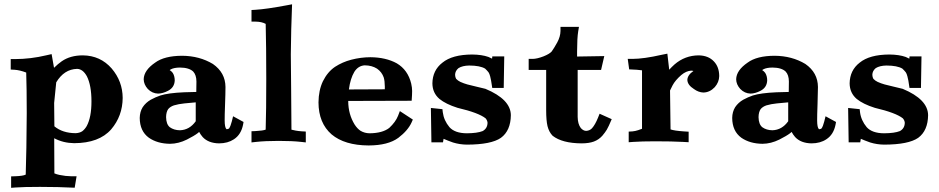

<svg xmlns="http://www.w3.org/2000/svg" viewBox="-20 -666 4408 901"><path d="M234.1 -182.8 243.9 -279.7C268.6 -320.7 301.2 -341.7 341.6 -342.8C359.8 -342.4 375.2 -330.8 387.7 -308C402 -279.6 409.2 -240.5 409.2 -190.6C409.3 -140.7 401.8 -102 386.9 -74.4C381.1 -64.5 374.3 -56.5 366.3 -50.3C357.8 -44.6 347.3 -41.5 334.8 -41C294 -41.3 260.8 -52 235.2 -73.2ZM53.3 213.8C78.2 211.9 116.3 211 167.7 211C225.4 211 279.7 212.3 330.5 214.9L339.4 161.1H313.3C297.3 161 279.1 159 258.7 154.8C250 152.9 242.1 150.5 235.2 147.6L234.4 -17.3C262.6 -2.2 293.9 5.5 328 5.9C406.1 5.6 464 -16 501.7 -59C537.2 -100.7 555.2 -149.8 555.7 -206.4C555.4 -258.3 538.3 -304.4 504.1 -344.6C468.8 -385.1 423.7 -405.6 368.8 -406.2C329.5 -406.2 296.6 -397 269.8 -378.5C257.7 -370.1 245.6 -359.8 233.5 -347.8L222.2 -412.1L197.8 -406.6C148.5 -394.8 99.2 -388.8 49.8 -388.7H30.3V-339.6L48.6 -338.6C64.5 -337.6 82.6 -333.3 103 -325.6C104.6 -277.3 105.5 -214 105.5 -135.4C104.8 -15.3 103.2 81 100.7 153.4C92.2 157.7 75.7 160.3 51.2 161.1L32.2 161.7V215.4Z M1067.9 -96.5C1063.9 -81.1 1059.7 -70.1 1055.2 -63.6C1053.5 -61.5 1049.9 -60.2 1044.6 -59.7L1044.3 -59.7C1043.4 -59.7 1042.8 -59.8 1042.6 -60C1037.2 -65.2 1034.4 -78.7 1034.3 -100.6C1034.2 -115.8 1034.8 -140.8 1036.1 -175.5C1037.4 -210 1038.1 -237.5 1038.1 -257.8C1037.8 -302.6 1018.1 -338.7 979.1 -365.8C937.2 -391.1 889.1 -403.9 834.8 -404.3C779 -404.1 736.8 -393.4 708 -372.1C672.9 -348.1 655 -322.1 654.3 -294.1C654.6 -277.7 661 -262.5 673.6 -248.5C687.2 -234.6 703.2 -227.3 721.7 -226.8C736.2 -227 751.8 -231.3 768.3 -239.8C788.6 -250.1 799.2 -266.5 800 -288.8C799.8 -302.8 796.7 -314.5 790.6 -324C787.1 -328.8 782.3 -333.3 776.3 -337.2C777.8 -338.2 779.7 -339.4 782.2 -340.9C792 -346.1 806.1 -348.8 824.3 -349C852.9 -348.8 873.6 -342.6 886.6 -330.3C896.5 -319.6 901.6 -304.1 901.8 -283.8C901.9 -263.6 901.7 -247.1 901.1 -234.5C878.9 -234.1 860 -233.6 844.5 -233C794.3 -230.8 756.9 -225.8 732.2 -217.8C717.2 -212.7 702.3 -206.1 687.6 -198.1C672 -189.2 659.3 -177.5 649.6 -163C640.7 -148.6 636.1 -131.8 635.7 -112.6C636 -71.3 650.2 -40.4 678.5 -19.7C705.2 -1.1 738.4 8.4 777.9 8.8C804.2 8.6 830.7 2 857.1 -11.1C880.1 -22.8 896.7 -32.6 907 -40.5C909 -42.2 911.5 -44.3 914.6 -46.9C918.9 -38.7 924.3 -30.7 931.1 -22.9C948.9 -3.7 974.5 6.2 1007.8 6.8C1035.4 6.7 1058.6 0.3 1077.5 -12.3C1100.3 -27 1114.7 -50.2 1120.8 -81.8L1122.9 -93.6L1073.8 -120.4ZM898.5 -97C879 -69.7 854.3 -55.6 824.3 -54.7C805.6 -54.9 789.8 -59.7 776.9 -69C765.6 -78.2 759.8 -94 759.4 -116.2C759.6 -132.4 762.9 -145.1 769.4 -154.2C775.7 -161.8 784.6 -167.5 796.2 -171.5C810.6 -175.8 826.9 -178.9 845 -180.7C863.1 -182.6 881 -184.2 898.5 -185.7Z M1179.7 -564.5C1198.5 -564.3 1214.2 -560.8 1226.8 -554C1228.6 -483.5 1229.5 -397.6 1229.5 -296.2C1229.5 -194.9 1228.6 -115.4 1226.7 -57.7C1217.8 -54.3 1201.8 -52 1178.8 -50.9L1160.2 -50.1V2.3L1181.9 -0.1C1210.3 -3.2 1245.6 -4.8 1287.6 -4.8C1329.7 -4.8 1364.9 -3.3 1393.3 -0.1L1415 2.3V-48.7L1396.7 -49.7C1386.6 -50.3 1376.8 -51.5 1367.3 -53.2C1357.8 -55 1351.2 -56.4 1347.7 -57.5C1347.6 -111.5 1347.1 -176.7 1346.2 -252.9C1345.2 -329.2 1344.7 -381.9 1344.7 -411.1C1345.4 -489.2 1347.4 -567.5 1350.6 -645.8L1326.5 -641.3C1262.2 -629.2 1212.9 -622.1 1178.6 -620.1L1160.2 -619V-564.5Z M1617.3 -246.2C1621.6 -280.2 1630.2 -307.8 1643 -329.2C1655.2 -348.2 1671.4 -358.2 1691.5 -359.4C1714 -359.2 1733.2 -354 1749.2 -343.9C1764.3 -333.4 1774.7 -319.7 1780.6 -302.9C1784 -292.1 1785.7 -277.5 1785.9 -258.8C1785.9 -255.3 1785.8 -251.3 1785.7 -247ZM1911.8 -193.2C1913.3 -212.9 1914 -228.2 1914 -239C1914 -249.7 1912.5 -261.2 1909.7 -273.6C1899.3 -316.6 1876.7 -348.4 1841.9 -368.9C1807.8 -387.6 1766.6 -397.1 1718.1 -397.5C1687.7 -397.4 1657.8 -393.4 1628.2 -385.7C1600.9 -378.6 1575.7 -367.6 1552.5 -352.6C1528.9 -336.7 1509.9 -314.1 1495.3 -284.7C1481.8 -256.2 1474.9 -223.1 1474.6 -185.5C1474.8 -120.9 1495.3 -70.9 1536 -35.4C1576.7 -1.2 1634.6 16.2 1709.7 16.6C1770.7 16.4 1817.2 4.5 1849.3 -19.2C1879.3 -42 1900.1 -66.3 1911.7 -92L1917.3 -104.9L1856.4 -144.7L1847.8 -122.3C1840.2 -103.1 1826.5 -84.2 1806.5 -65.6C1785.4 -49.3 1754.7 -40.9 1714.5 -40.5C1698.8 -40.7 1684.6 -44.6 1672 -52.1C1661.7 -58.9 1652.4 -68.8 1644 -81.8C1624.4 -113.8 1614.4 -150 1614.1 -190.4V-192.3Z M2061.6 -14.6C2073.1 -9.5 2087.9 -3.7 2105.9 2.7C2126.9 9.1 2148.5 12.4 2170.6 12.7C2247.1 12.6 2300.5 1.9 2330.7 -19.2C2361.2 -41.6 2376.7 -77.1 2377.3 -125.6C2376.7 -175.1 2336.9 -216.3 2257.9 -249.2C2248.9 -251.6 2235.1 -254.9 2216.7 -259.1C2198.8 -263.2 2184.4 -266.7 2173.5 -269.7C2162.6 -272.7 2151.6 -276.7 2140.4 -281.7C2132.3 -285.6 2125.7 -290.4 2120.4 -296.2C2117.5 -301.4 2115.8 -307.6 2115.6 -314.8C2115.8 -327.2 2121.2 -337.7 2131.7 -346.4C2144 -354 2160.6 -358.1 2181.6 -358.5C2215.7 -358.4 2240.6 -353.5 2256.5 -344C2262.6 -338.2 2267.9 -332.5 2272.4 -326.9C2275.3 -322.8 2277.9 -316.4 2280.2 -307.7C2282.4 -299.1 2283.9 -292.4 2284.6 -287.6C2285.4 -282.9 2287.2 -271.4 2290 -253.2H2343.8L2346.3 -401.4H2290.3L2289.2 -390.8C2284.7 -393.2 2279 -395.8 2272.1 -398.8C2251.5 -406.1 2225.9 -409.9 2195.3 -410.2C2133.4 -409.9 2087 -397.2 2056.1 -371.9C2025.3 -348.1 2009.7 -315.7 2009.1 -274.8C2009.4 -244.7 2020.5 -220.3 2042.4 -201.6C2062.2 -185.5 2090.4 -171.6 2127.2 -160C2193.5 -144.4 2237.4 -127.9 2259.1 -110.4C2264.4 -103.9 2267.3 -97.1 2267.9 -90C2267.6 -72.3 2260 -59.3 2245 -50.9C2228.2 -44.2 2203.4 -40.7 2170.6 -40.5C2133.2 -40.7 2106 -50.4 2089.1 -69.3C2071.5 -90.4 2061.1 -113.8 2057.8 -139.6L2056.2 -153.7L2002 -159.4L2004.5 2H2058.8Z M2815.7 -402.8 2688.1 -400.7V-424.8C2688.2 -466.3 2689.9 -497.4 2693.2 -518.1L2696.9 -540H2610.2V-520.5C2610 -503.2 2604.9 -485.4 2595 -466.9C2585 -448.8 2576.2 -434.6 2568.7 -424.2C2562 -416.6 2549.3 -409.1 2530.5 -401.5C2510.8 -393.9 2494.2 -390 2480.5 -389.6H2460.9V-337.9H2543V-148.4C2543 -116.7 2545.1 -91.9 2549.3 -74.1C2554 -55.5 2562 -40.4 2573.4 -28.8C2603.3 -5.5 2648.6 6.4 2709.3 6.8C2732.6 6.7 2751.8 3.8 2766.9 -1.8C2782.2 -7.5 2795.4 -16.5 2806.5 -28.9C2815.2 -39.2 2822.2 -48.7 2827.5 -57.4C2832.8 -66.1 2840.5 -82.6 2850.6 -106.8L2793.7 -132.3L2786.3 -113.7C2777.4 -91.7 2768 -75.1 2757.9 -63.9C2750.7 -56.4 2741.5 -52.4 2730.4 -51.8C2721.6 -52 2713.3 -56.5 2705.6 -65.1C2696 -77.7 2691.1 -95.2 2690.8 -117.4V-337.9H2800.7Z M3189.2 -49.4C3159.5 -51.4 3138.6 -54.5 3126.7 -58.7L3124.3 -241.3L3136.3 -265.7C3144.4 -281.2 3158 -297.2 3177 -313.9C3192.5 -326.9 3208.1 -333.7 3223.9 -334.5C3227.7 -334.4 3231.1 -333.8 3234.1 -332.8C3215.7 -320.3 3206.2 -306.4 3205.5 -291.2C3206 -275.2 3216.3 -260.9 3236.3 -248.3C3250.7 -237.7 3265.5 -232.3 3280.9 -231.8C3301 -232.2 3318.7 -240.6 3334.2 -257C3347.7 -272.5 3354.7 -289.7 3355.1 -308.9C3354.9 -337.7 3346.6 -360.7 3330 -377.9C3312.8 -396.3 3289 -405.7 3258.5 -406.2C3215.6 -405.9 3177.8 -391.7 3145.3 -363.6C3136.7 -355.9 3128.4 -347.6 3120.4 -338.9L3111.7 -414.2L3083.8 -408.6C3029.2 -396.2 2983.9 -389.8 2947.9 -389.6H2925.8L2932.5 -340.5C2960.4 -339.5 2980.5 -338 2992.8 -336V-61.7C2989.8 -60.3 2983.7 -58.1 2974.8 -55.2C2965.8 -52.2 2957 -50.3 2948.5 -49.5L2930.3 -48.4V1.5L2951.3 -0.1C2977.4 -1.9 3011.9 -2.9 3054.7 -2.9C3107.2 -2.9 3150.7 -2 3185.2 -0.1L3211.6 1.4V-48Z M3848.1 -96.5C3844.2 -81.1 3840 -70.1 3835.5 -63.6C3833.7 -61.5 3830.2 -60.2 3824.9 -59.7L3824.6 -59.7C3823.6 -59.7 3823.1 -59.8 3822.9 -60C3817.4 -65.2 3814.7 -78.7 3814.6 -100.6C3814.5 -115.8 3815.1 -140.8 3816.4 -175.5C3817.7 -210 3818.3 -237.5 3818.4 -257.8C3818 -302.6 3798.4 -338.7 3759.4 -365.8C3717.5 -391.1 3669.4 -403.9 3615 -404.3C3559.3 -404.1 3517 -393.4 3488.3 -372.1C3453.2 -348.1 3435.3 -322.1 3434.6 -294.1C3434.8 -277.7 3441.3 -262.5 3453.9 -248.5C3467.5 -234.6 3483.5 -227.3 3502 -226.8C3516.5 -227 3532 -231.3 3548.6 -239.8C3568.9 -250.1 3579.4 -266.5 3580.2 -288.8C3580.1 -302.8 3577 -314.5 3570.9 -324C3567.4 -328.8 3562.6 -333.3 3556.6 -337.2C3558.1 -338.2 3560 -339.4 3562.5 -340.9C3572.3 -346.1 3586.4 -348.8 3604.6 -349C3633.1 -348.8 3653.9 -342.6 3666.8 -330.3C3676.8 -319.6 3681.9 -304.1 3682 -283.8C3682.2 -263.6 3682 -247.1 3681.4 -234.5C3659.1 -234.1 3640.3 -233.6 3624.8 -233C3574.6 -230.8 3537.2 -225.8 3512.5 -217.8C3497.4 -212.7 3482.6 -206.1 3467.9 -198.1C3452.2 -189.2 3439.6 -177.5 3429.8 -163C3420.9 -148.6 3416.3 -131.8 3416 -112.6C3416.3 -71.3 3430.5 -40.4 3458.7 -19.7C3485.5 -1.1 3518.7 8.4 3558.2 8.8C3584.5 8.6 3610.9 2 3637.4 -11.1C3660.4 -22.8 3677 -32.6 3687.3 -40.5C3689.3 -42.2 3691.8 -44.3 3694.9 -46.9C3699.1 -38.7 3704.6 -30.7 3711.3 -22.9C3729.1 -3.7 3754.7 6.2 3788.1 6.8C3815.7 6.7 3838.9 0.3 3857.7 -12.3C3880.5 -27 3895 -50.2 3901.1 -81.8L3903.2 -93.6L3854.1 -120.4ZM3678.8 -97C3659.3 -69.7 3634.6 -55.6 3604.6 -54.7C3585.9 -54.9 3570.1 -59.7 3557.2 -69C3545.9 -78.2 3540 -94 3539.6 -116.2C3539.8 -132.4 3543.2 -145.1 3549.7 -154.2C3556 -161.8 3564.9 -167.5 3576.4 -171.5C3590.9 -175.8 3607.1 -178.9 3625.3 -180.7C3643.4 -182.6 3661.2 -184.2 3678.8 -185.7Z M4019.6 -14.6C4031.1 -9.5 4045.9 -3.7 4063.9 2.7C4084.9 9.1 4106.5 12.4 4128.6 12.7C4205.2 12.6 4258.5 1.9 4288.8 -19.2C4319.2 -41.6 4334.7 -77.1 4335.3 -125.6C4334.7 -175.1 4294.9 -216.3 4215.9 -249.2C4206.9 -251.6 4193.1 -254.9 4174.7 -259.1C4156.8 -263.2 4142.4 -266.7 4131.5 -269.7C4120.6 -272.7 4109.6 -276.7 4098.4 -281.7C4090.3 -285.6 4083.7 -290.4 4078.4 -296.2C4075.5 -301.4 4073.9 -307.6 4073.6 -314.8C4073.8 -327.2 4079.2 -337.7 4089.7 -346.4C4102 -354 4118.6 -358.1 4139.6 -358.5C4173.7 -358.4 4198.6 -353.5 4214.5 -344C4220.6 -338.2 4225.9 -332.5 4230.4 -326.9C4233.4 -322.8 4235.9 -316.4 4238.2 -307.7C4240.4 -299.1 4241.9 -292.4 4242.7 -287.6C4243.4 -282.9 4245.2 -271.4 4248 -253.2H4301.8L4304.3 -401.4H4248.3L4247.2 -390.8C4242.7 -393.2 4237 -395.8 4230.1 -398.8C4209.5 -406.1 4183.9 -409.9 4153.3 -410.2C4091.4 -409.9 4045 -397.2 4014.1 -371.9C3983.4 -348.1 3967.7 -315.7 3967.1 -274.8C3967.4 -244.7 3978.5 -220.3 4000.4 -201.6C4020.2 -185.5 4048.4 -171.6 4085.2 -160C4151.5 -144.4 4195.4 -127.9 4217.1 -110.4C4222.4 -103.9 4225.4 -97.1 4225.9 -90C4225.6 -72.3 4218 -59.3 4203 -50.9C4186.2 -44.2 4161.4 -40.7 4128.6 -40.5C4091.2 -40.7 4064 -50.4 4047.1 -69.3C4029.6 -90.4 4019.1 -113.8 4015.8 -139.6L4014.3 -153.7L3960 -159.4L3962.5 2H4016.8Z"/></svg>

Font: Bentham
Style: Bold
Weight: 700
Version: Version 002.001